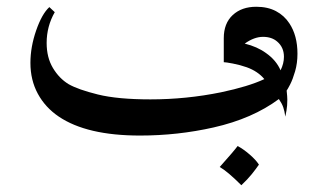

<svg xmlns="http://www.w3.org/2000/svg" viewBox="-20 -377 960 568"><path d="M828 -109Q830 -91 830 -82Q830 -64 827.5 -50Q825 -36 824 -32Q822 -48 818 -59.5Q814 -71 805 -84Q727 -26 612 0Q506 24 394 24Q237 24 154 -32Q114 -59 92 -99.5Q70 -140 70 -191Q70 -238 87 -287Q104 -336 126 -356L142 -341Q118 -299 118 -250Q118 -207 136.5 -176Q155 -145 183 -128Q211 -112 269.5 -97.5Q328 -83 425 -83Q531 -83 634 -104Q715 -121 762 -143Q743 -166 710 -178Q690 -185 669 -189Q648 -193 642 -193V-264Q642 -308 668.5 -332.5Q695 -357 738 -357Q772 -357 796.5 -344Q821 -331 836 -308Q860 -272 860 -218Q860 -190 853 -166Q846 -142 838.5 -127.5Q831 -113 828 -109ZM704 -248Q741 -239 767 -220Q797 -199 810 -169Q820 -189 820 -209Q820 -237 800 -254Q784 -268 758 -268Q732 -268 704 -248ZM746 110Q737 123 725 138Q713 153 694 171Q653 130 630 117Q672 70 683 55Q700 64 718.5 80Q737 96 746 110Z"/></svg>

Font: Katibeh
Style: Regular
Weight: 400
Designer: Arabic design by Kourosh Beigpour, Latin design by Eduardo Tunni, engineering by Lasse Fister
Version: Version 1.000